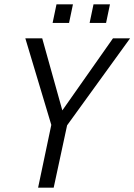

<svg xmlns="http://www.w3.org/2000/svg" viewBox="-20 -867 621 887"><path d="M290 -288 228 0H156L217 -290L97 -690H175L268 -357L502 -690H581ZM241 -847H317L299 -761H223ZM412 -847H488L470 -761H394Z"/></svg>

Font: D-DIN
Style: DIN-Italic
Weight: 400
Italic angle: -12°
Designer: Charles Nix
Foundry: Datto Inc.
Version: Version 1.00